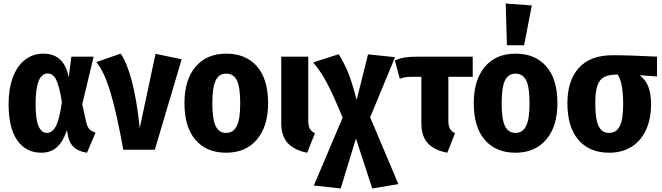

<svg xmlns="http://www.w3.org/2000/svg" viewBox="-20 -854 3774 1095"><path d="M372 -413 387 -531H514L449 -259L473 -152Q479 -128 491.5 -116Q504 -104 525 -98L476 17Q384 4 368 -77L362 -112Q340 -47 305 -15Q270 17 215 17Q128 17 78.5 -53.5Q29 -124 29 -261Q29 -347 53 -412Q77 -477 122 -512.5Q167 -548 228 -548Q346 -548 372 -413ZM183 -261Q183 -172 200 -134Q217 -96 248 -96Q278 -96 298.5 -134Q319 -172 333 -272Q318 -365 300 -400Q282 -435 252 -435Q183 -435 183 -261Z M777 -124 867 -547 1016 -516 863 0H683Q648 -198 611.5 -322Q575 -446 529 -500L668 -548Q702 -502 731 -394.5Q760 -287 777 -124Z M1509 -265Q1509 -133 1445 -58Q1381 17 1270 17Q1158 17 1095 -56Q1032 -129 1032 -266Q1032 -399 1095.5 -473.5Q1159 -548 1270 -548Q1382 -548 1445.5 -475.5Q1509 -403 1509 -265ZM1191 -266Q1191 -174 1210 -135Q1229 -96 1270 -96Q1311 -96 1330.5 -135.5Q1350 -175 1350 -265Q1350 -357 1331 -395.5Q1312 -434 1270 -434Q1229 -434 1210 -395Q1191 -356 1191 -266Z M1738 -167Q1738 -137 1746.5 -121Q1755 -105 1776 -94L1732 17Q1659 3 1621.5 -37.5Q1584 -78 1584 -152V-531H1738Z M2252 196 2103 221 2010 -64 1923 221 1770 204 1934 -183Q1881 -312 1845 -380Q1809 -448 1766 -498L1912 -545Q1945 -490 1966 -439Q1987 -388 2014 -284L2079 -544L2233 -528L2091 -185Z M2537 -416V-167Q2537 -137 2545.5 -121Q2554 -105 2575 -94L2531 17Q2457 3 2420 -37Q2383 -77 2383 -151V-416H2342Q2310 -416 2295 -414Q2280 -412 2260 -405L2232 -509Q2258 -521 2287.5 -526Q2317 -531 2372 -531H2676V-416Z M3159 -265Q3159 -133 3095 -58Q3031 17 2920 17Q2808 17 2745 -56Q2682 -129 2682 -266Q2682 -399 2745.5 -473.5Q2809 -548 2920 -548Q3032 -548 3095.5 -475.5Q3159 -403 3159 -265ZM2841 -266Q2841 -174 2860 -135Q2879 -96 2920 -96Q2961 -96 2980.5 -135.5Q3000 -175 3000 -265Q3000 -357 2981 -395.5Q2962 -434 2920 -434Q2879 -434 2860 -395Q2841 -356 2841 -266ZM3013 -823 2969 -596H2871L2864 -834Z M3727 -418 3628 -425Q3662 -400 3677.5 -359.5Q3693 -319 3693 -259Q3693 -175 3664 -112.5Q3635 -50 3581 -16.5Q3527 17 3454 17Q3342 17 3279 -56Q3216 -129 3216 -266Q3216 -394 3281 -466.5Q3346 -539 3474 -539Q3573 -539 3727 -531ZM3534 -259Q3534 -384 3502 -429Q3453 -429 3426 -415Q3399 -401 3387 -366Q3375 -331 3375 -265Q3375 -173 3394 -134.5Q3413 -96 3454 -96Q3495 -96 3514.5 -134.5Q3534 -173 3534 -259Z"/></svg>

Font: Fira Sans Condensed
Style: Bold
Weight: 700
Width: 3
Designer: bBox Type GmbH & Carrois Corporate GbR & Edenspiekermann AG
Foundry: bBox Type GmbH & Carrois Corporate GbR & Edenspiekermann AG
Version: Version 4.301